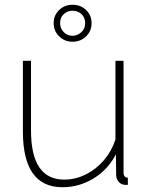

<svg xmlns="http://www.w3.org/2000/svg" viewBox="-20 -775 621 805"><path d="M76 -224V-520H110V-228Q110 -22 249 -22Q296 -22 339.5 -43.5Q383 -65 415.5 -103Q448 -141 464 -190V-520H498V-52Q498 -30 516 -30V0Q502 1 497 -1Q484 -4 475.5 -15.5Q467 -27 467 -42L466 -128Q433 -64 372.5 -27Q312 10 242 10Q76 10 76 -224ZM205 -678Q205 -711 228 -733Q251 -755 284 -755Q318 -755 341 -733Q364 -711 364 -678Q364 -645 341 -622.5Q318 -600 284 -600Q251 -600 228 -622.5Q205 -645 205 -678ZM284 -730Q263 -730 247.5 -716Q232 -702 232 -678Q232 -656 247 -640.5Q262 -625 284 -625Q304 -625 320.5 -639.5Q337 -654 337 -678Q337 -702 321.5 -716Q306 -730 284 -730Z"/></svg>

Font: Raleway ExtraLight
Style: Regular
Weight: 200
Designer: Matt McInerney, Pablo Impallari, Rodrigo Fuenzalida
Foundry: Matt McInerney, Pablo Impallari, Rodrigo Fuenzalida
Version: Version 4.026